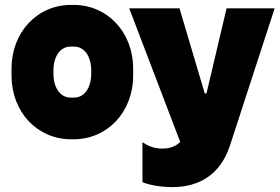

<svg xmlns="http://www.w3.org/2000/svg" viewBox="-20 -554 1142 783"><path d="M270 14H280C418 14 523 -97 523 -246V-274C523 -423 418 -534 280 -534H270C132 -534 27 -423 27 -274V-246C27 -97 132 14 270 14ZM682 209C846 209 898 99 918 39L1100 -520H904L822 -173H815L712 -520H507L715 25C691 48 663 52 642 52C608 52 583 41 561 26V189C595 203 644 209 682 209ZM268 -156C227 -156 198 -194 198 -254V-266C198 -326 227 -364 268 -364H282C323 -364 352 -326 352 -266V-254C352 -194 323 -156 282 -156Z"/></svg>

Font: Fixel Display Black
Style: Regular
Weight: 900
Designer: AlfaBravo + MacPaw
Foundry: Kyrylo Tkachov, Marchela Mozhyna, Serhii Makarenko, Maria Weinstein, Zakhar Kryvoshyya
Version: Version 1.211